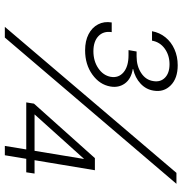

<svg xmlns="http://www.w3.org/2000/svg" viewBox="0 -774 773 814"><g transform="rotate(90 387.0 -366.5)"><path d="M192.9 -340.3Q152.8 -340.3 124.5 -355Q96.2 -369.6 82.8 -395.3Q69.3 -420.9 74.7 -453.1H115.7Q110.4 -418 132.8 -396.7Q155.3 -375.5 196.8 -375.5Q238.3 -375.5 268.8 -396.2Q299.3 -417 305.2 -448.7Q311 -481.9 286.1 -503.2Q261.2 -524.4 212.9 -524.4H191.9L197.8 -558.6H218.8Q259.3 -558.6 288.8 -577.9Q318.4 -597.2 323.2 -628.9Q328.6 -659.7 308.8 -679Q289.1 -698.2 252 -698.2Q213.9 -698.2 185.8 -678Q157.7 -657.7 151.9 -624H111.8Q117.7 -656.2 137.7 -680.9Q157.7 -705.6 188.5 -719.2Q219.2 -732.9 256.3 -732.9Q311.5 -732.9 341.3 -703.4Q371.1 -673.8 363.8 -630.9Q358.9 -598.6 334 -575.4Q309.1 -552.2 272 -543.9V-542.5Q314 -535.6 333.3 -509Q352.5 -482.4 346.2 -447.3Q338.4 -401.9 295.7 -371.1Q252.9 -340.3 192.9 -340.3ZM93.3 0 712.4 -727.5H758.8L138.7 0ZM413.6 -90.8 418.9 -123.5 649.9 -381.8H677.7L669.9 -335.4H652.8L465.3 -127L464.8 -126H715.3L710 -90.8ZM598.1 0 614.7 -100.6 617.2 -115.7 661.1 -381.8H701.2L637.7 0Z"/></g></svg>

Font: Inter 28pt ExtraLight
Style: Italic
Weight: 250
Italic angle: -9.3988°
Designer: Rasmus Andersson
Foundry: rsms
Version: Version 4.001;git-66647c0bb